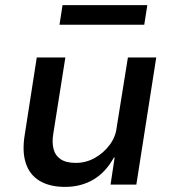

<svg xmlns="http://www.w3.org/2000/svg" viewBox="-20 -723 681 752"><path d="M235 9Q175 9 135.5 -14.5Q96 -38 81 -84Q66 -130 77 -196L124 -498H236L189 -201Q183 -167 189.5 -140.5Q196 -114 217.5 -99.5Q239 -85 277 -85Q317 -85 351.5 -104.5Q386 -124 409.5 -155.5Q433 -187 437 -224L481 -498H592L514 0H413L429 -106H426Q394 -48 345.5 -19.5Q297 9 235 9ZM213 -626 225 -703H557L545 -626Z"/></svg>

Font: Nunito Sans 7pt SemiBold
Style: Italic
Weight: 600
Italic angle: -9°
Designer: Vernon Adams
Foundry: Vernon Adams
Version: Version 3.101;gftools[0.9.27]